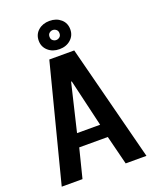

<svg xmlns="http://www.w3.org/2000/svg" viewBox="-164 -996 868 1086"><g transform="rotate(-20 270.0 -452.5)"><path d="M15 0 195 -700H345L525 0H400L356 -175H184L140 0ZM200 -255H339L272 -540H268ZM270 -735Q229 -735 202 -759Q175 -783 175 -820Q175 -858 202 -881.5Q229 -905 270 -905Q311 -905 338 -881.5Q365 -858 365 -820Q365 -783 338 -759Q311 -735 270 -735ZM270 -790Q281 -790 290.5 -797.5Q300 -805 300 -820Q300 -835 290.5 -842.5Q281 -850 270 -850Q259 -850 249.5 -842.5Q240 -835 240 -820Q240 -805 249.5 -797.5Q259 -790 270 -790Z"/></g></svg>

Font: Cuprum
Style: Regular
Weight: 400
Designer: Jovanny Lemonad
Foundry: Jovanny Lemonad
Version: Version 3.000